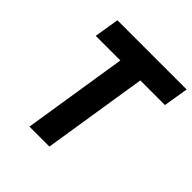

<svg xmlns="http://www.w3.org/2000/svg" viewBox="-194 -875 1020 1020"><g transform="rotate(45 316.0 -365.0)"><path d="M181 0 274 -590H89L112 -730H632L609 -590H424L331 0Z"/></g></svg>

Font: JetBrains Mono NL ExtraBold
Style: Italic
Weight: 800
Italic angle: -9°
Monospace: yes
Designer: Philipp Nurullin, Konstantin Bulenkov
Foundry: JetBrains
Version: Version 2.305; ttfautohint (v1.8.4.7-5d5b)